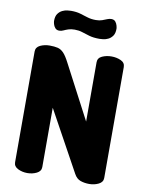

<svg xmlns="http://www.w3.org/2000/svg" viewBox="-101 -1015 820 1084"><g transform="rotate(10 309.5 -472.5)"><path d="M132 0Q103 0 78.5 -12Q54 -24 54 -48V-683Q54 -708 78.5 -719.5Q103 -731 132 -731Q160 -731 178.5 -726.5Q197 -722 212.5 -706Q228 -690 247 -653L409 -344V-684Q409 -709 433.5 -720Q458 -731 487 -731Q516 -731 540.5 -720Q565 -709 565 -684V-48Q565 -24 540.5 -12Q516 0 487 0Q460 0 437 -8Q414 -16 400 -42L210 -388V-48Q210 -24 185.5 -12Q161 0 132 0ZM402 -817Q367 -817 343 -824Q319 -831 299.5 -837.5Q280 -844 256 -844Q235 -844 220 -839Q205 -834 193.5 -828.5Q182 -823 170 -823Q155 -823 146.5 -833Q138 -843 135 -855Q132 -867 132 -872Q132 -899 142.5 -913.5Q153 -928 167.5 -935Q182 -942 196 -943.5Q210 -945 217 -945Q248 -945 270 -938.5Q292 -932 314 -925Q336 -918 363 -918Q384 -918 399 -923.5Q414 -929 426 -934Q438 -939 449 -939Q465 -939 473 -929Q481 -919 484 -907Q487 -895 487 -890Q487 -863 476.5 -848.5Q466 -834 451.5 -827Q437 -820 423 -818.5Q409 -817 402 -817Z"/></g></svg>

Font: Dosis ExtraLight ExtraBold
Style: Regular
Weight: 800
Version: Version 3.001; ttfautohint (v1.8.2)